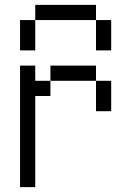

<svg xmlns="http://www.w3.org/2000/svg" viewBox="-20 -770 540 790"><path d="M62.5 -500Q62.5 -500 62.5 0H125Q125 0 125 -375H187.5V-437.5H125V-500ZM375 -437.5Q375 -437.5 375 -312.5H437.5Q437.5 -312.5 437.5 -437.5ZM187.5 -437.5H375V-500H187.5ZM62.5 -687.5Q62.5 -687.5 62.5 -562.5H125Q125 -562.5 125 -687.5ZM375 -687.5Q375 -687.5 375 -562.5H437.5Q437.5 -562.5 437.5 -687.5ZM125 -687.5H375V-750H125Z"/></svg>

Font: UnifontExMono
Style: Regular
Weight: 500
Version: Version 15.0.06